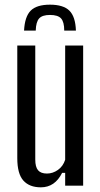

<svg xmlns="http://www.w3.org/2000/svg" viewBox="-20 -795 428 822"><path d="M155 7Q106 7 80 -22Q54 -51 54 -118V-600H131V-112Q131 -80 143 -66Q155 -52 181 -52Q206 -52 228 -67.5Q250 -83 259 -111V-600H336V0H259V-55H246Q215 7 155 7ZM83 -664H133Q134 -701 147.5 -716Q161 -731 194 -731Q228 -731 241.5 -716Q255 -701 255 -664H305Q303 -724 277 -749.5Q251 -775 194 -775Q137 -775 111.5 -749.5Q86 -724 83 -664Z"/></svg>

Font: Big Shoulders Display Medium
Style: Regular
Weight: 500
Designer: Patric King
Foundry: XO Type Co
Version: Version 1.000; ttfautohint (v1.8.2)